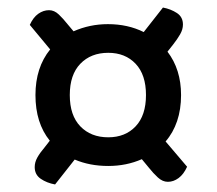

<svg xmlns="http://www.w3.org/2000/svg" viewBox="-20 -548 576 509"><path d="M460 -296Q460 -258 449.5 -227Q439 -196 419 -173L476 -106Q467 -86 453.5 -76Q440 -66 425 -66Q411 -66 398.5 -77.5Q386 -89 375 -103L356 -126Q315 -108 267 -108Q218 -108 178 -125L126 -59Q104 -63 88 -74Q72 -85 72 -105Q72 -118 79 -130.5Q86 -143 98 -157L112 -175Q74 -222 74 -296Q74 -369 113 -417L59 -482Q68 -502 81.5 -511.5Q95 -521 110 -521Q124 -521 136 -509.5Q148 -498 159 -484L175 -465Q218 -484 266 -484Q319 -484 361 -463L412 -528Q433 -524 449 -513.5Q465 -503 465 -483Q465 -470 457.5 -457Q450 -444 439 -430L424 -411Q460 -364 460 -296ZM367 -296Q367 -350 339.5 -379Q312 -408 267 -408Q221 -408 193 -379Q165 -350 165 -296Q165 -242 193 -213Q221 -184 267 -184Q312 -184 339.5 -213Q367 -242 367 -296Z"/></svg>

Font: Baloo Tammudu 2 Medium
Style: Regular
Weight: 500
Designer: Maithili Shingre, Omkar Shende and Ek Type
Foundry: Ek Type
Version: Version 1.640;hotconv 1.0.111;makeotfexe 2.5.65597; ttfautoh